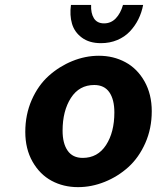

<svg xmlns="http://www.w3.org/2000/svg" viewBox="-20 -750 640 782"><path d="M391.1 -574.2Q343.8 -574.2 313.5 -596.7Q283.2 -619.1 273.2 -653.6Q263.2 -688 269 -730H351.1Q349.6 -696.3 362.5 -675.5Q375.5 -654.8 403.8 -654.8Q432.1 -654.8 451.7 -675.3Q471.2 -695.8 481 -730H563Q557.1 -698.7 543.5 -671.4Q529.8 -644 508.8 -621.8Q487.8 -599.6 457.5 -586.9Q427.2 -574.2 391.1 -574.2ZM297.9 12.2Q238.3 12.2 190.2 -13.7Q142.1 -39.6 112.5 -91.6Q83 -143.6 83 -212.9Q83 -283.2 109.1 -342.8Q135.3 -402.3 178.2 -440.9Q221.2 -479.5 274.4 -501.2Q327.6 -522.9 382.8 -522.9Q441.9 -522.9 490.5 -496.8Q539.1 -470.7 568.6 -418.5Q598.1 -366.2 598.1 -296.9Q598.1 -226.6 571.8 -167.2Q545.4 -107.9 502.7 -69.3Q460 -30.8 406.5 -9.3Q353 12.2 297.9 12.2ZM316.9 -106.9Q377.9 -106.9 411.9 -159.2Q445.8 -211.4 445.8 -292Q445.8 -344.7 425.3 -374.3Q404.8 -403.8 363.8 -403.8Q302.7 -403.8 268.8 -351.1Q234.9 -298.3 234.9 -217.8Q234.9 -166 255.4 -136.5Q275.9 -106.9 316.9 -106.9Z"/></svg>

Font: Office Code Pro D Bold Italic
Style: Regular
Weight: 700
Italic angle: -9°
Designer: Nathan Rutzky & Paul D. Hunt
Foundry: Adobe Systems Incorporated
Version: Version 1.004;PS 001.004;hotconv 1.0.70;makeotf.lib2.5.58329